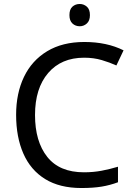

<svg xmlns="http://www.w3.org/2000/svg" viewBox="-20 -935 672 965"><path d="M403 -645Q288 -645 222 -568Q156 -491 156 -357Q156 -224 217.5 -146.5Q279 -69 402 -69Q449 -69 491 -77Q533 -85 573 -97V-19Q533 -4 490.5 3Q448 10 389 10Q280 10 207 -35Q134 -80 97.5 -163Q61 -246 61 -358Q61 -466 100.5 -548.5Q140 -631 217 -677.5Q294 -724 404 -724Q517 -724 601 -682L565 -606Q532 -621 491.5 -633Q451 -645 403 -645ZM381 -915Q401 -915 416.5 -901.5Q432 -888 432 -859Q432 -831 416.5 -817Q401 -803 381 -803Q359 -803 344 -817Q329 -831 329 -859Q329 -888 344 -901.5Q359 -915 381 -915Z"/></svg>

Font: Noto Sans Shavian
Style: Regular
Weight: 400
Designer: Monotype Design Team
Foundry: Monotype Imaging Inc.
Version: Version 2.001; ttfautohint (v1.8.4.7-5d5b)